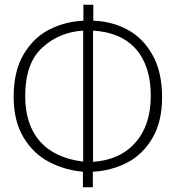

<svg xmlns="http://www.w3.org/2000/svg" viewBox="-20 -738 751 815"><path d="M334 -650V-718H376V-650Q453 -648 519.5 -613Q586 -578 627 -505.5Q668 -433 668 -326Q668 -220 626 -150Q584 -80 517.5 -46.5Q451 -13 374 -9V57H332V-9Q255 -16 188.5 -50.5Q122 -85 80 -154.5Q38 -224 38 -327Q38 -438 81.5 -509.5Q125 -581 192 -614Q259 -647 334 -650ZM333 -52V-608Q232 -602 159.5 -536Q87 -470 87 -330Q87 -209 149.5 -138Q212 -67 333 -52ZM620 -331Q620 -458 557 -529.5Q494 -601 375 -608V-51Q490 -59 555 -133Q620 -207 620 -331Z"/></svg>

Font: Gmarket Sans TTF Light
Style: Regular
Weight: 300
Designer: Creative Director : Sungho Lee; Art Director : Kiwoong Choi; Project Manager : Sori Yang, Jongwook Yoon; Font Designer :
Foundry: Sandoll Inc.
Version: Version 1.000;hotconv 1.0.109;makeotfexe 2.5.65596